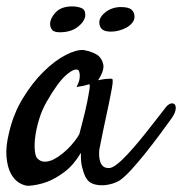

<svg xmlns="http://www.w3.org/2000/svg" viewBox="-35 -568 571 602"><path d="M501 -194.3Q487.3 -174.8 465.8 -146Q444.3 -117.2 421.4 -88.4Q398.4 -59.6 376.5 -35.6Q354.5 -11.7 339.8 -2Q330.1 3.9 317.4 7.8Q304.7 11.7 291.5 12.7Q278.3 13.7 266.6 11.2Q254.9 8.8 246.1 2.9Q237.3 -3.9 231.4 -16.6Q226.6 -27.3 222.2 -44.9Q217.8 -62.5 218.8 -88.9Q195.3 -49.8 167 -28.8Q138.7 -7.8 113.3 2Q84 12.7 54.7 14.6Q41 14.6 25.4 5.4Q9.8 -3.9 -1 -23.9Q-11.7 -43.9 -14.6 -75.7Q-17.6 -107.4 -6.8 -151.4Q6.8 -210.9 36.6 -259.8Q66.4 -308.6 101.6 -343.3Q136.7 -377.9 170.9 -395.5Q205.1 -413.1 227.5 -411.1Q253.9 -406.2 270.5 -395.5Q284.2 -385.7 288.6 -366.7Q293 -347.7 272.5 -316.4Q286.1 -319.3 295.4 -320.3Q304.7 -321.3 309.6 -321.3Q315.4 -321.3 317.4 -320.3Q318.4 -318.4 318.4 -312Q318.4 -305.7 315.4 -289.1Q312.5 -272.5 306.6 -244.1Q300.8 -215.8 291 -170.9Q289.1 -162.1 287.6 -154.8Q286.1 -147.5 284.7 -140.1Q283.2 -132.8 281.2 -123Q279.3 -113.3 276.4 -98.6Q275.4 -89.8 275.9 -79.6Q276.4 -69.3 279.3 -60.5Q282.2 -51.8 288.6 -46.4Q294.9 -41 306.6 -41Q316.4 -41 332 -53.2Q347.7 -65.4 365.2 -84.5Q382.8 -103.5 401.9 -126.5Q420.9 -149.4 437.5 -170.9Q454.1 -192.4 467.3 -209Q480.5 -225.6 486.3 -233.4Q494.1 -242.2 502 -243.7Q509.8 -245.1 513.7 -239.3Q517.6 -233.4 515.1 -221.7Q512.7 -210 501 -194.3ZM214.8 -151.4Q219.7 -170.9 226.6 -197.3Q233.4 -223.6 238.3 -248Q243.2 -272.5 245.6 -288.6Q248 -304.7 244.1 -303.7Q239.3 -302.7 233.4 -300.8Q228.5 -298.8 220.7 -297.9Q212.9 -296.9 205.1 -294.9Q212.9 -310.5 214.4 -320.8Q215.8 -331.1 214.8 -336.9Q213.9 -343.8 210.9 -347.7Q200.2 -356.4 173.3 -333.5Q146.5 -310.5 111.3 -249Q96.7 -223.6 87.9 -194.8Q79.1 -166 75.7 -140.6Q72.3 -115.2 74.2 -96.2Q76.2 -77.1 82 -71.3Q92.8 -60.5 106.4 -61Q120.1 -61.5 134.3 -68.8Q148.4 -76.2 162.6 -87.9Q176.8 -99.6 188 -112.3Q199.2 -125 206.5 -135.7Q213.9 -146.5 214.8 -151.4ZM313.5 -468.8Q293 -468.8 284.7 -476.6Q276.4 -484.4 276.4 -498Q276.4 -506.8 282.2 -515.6Q288.1 -524.4 297.4 -531.2Q306.6 -538.1 318.8 -542Q331.1 -545.9 343.8 -545.9Q368.2 -545.9 377.4 -537.6Q386.7 -529.3 386.7 -515.6Q386.7 -504.9 379.4 -496.1Q372.1 -487.3 361.3 -481.4Q350.6 -475.6 337.9 -472.2Q325.2 -468.8 313.5 -468.8ZM232.4 -521.5Q232.4 -502.9 210.4 -484.9Q188.5 -466.8 152.3 -466.8Q133.8 -466.8 127.9 -475.1Q122.1 -483.4 122.1 -492.2Q122.1 -510.7 139.6 -529.3Q157.2 -547.9 191.4 -547.9Q207 -547.9 219.7 -543Q232.4 -538.1 232.4 -521.5Z"/></svg>

Font: Satisfy
Style: Regular
Weight: 400
Designer: Font Diner, Inc
Foundry: Font Diner, Inc
Version: Version 1.001